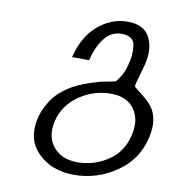

<svg xmlns="http://www.w3.org/2000/svg" viewBox="-83 -813 807 887"><g transform="rotate(10 321.0 -370.0)"><path d="M554 -227Q572 -301 537 -350Q502 -399 427 -399Q346 -399 278 -352Q210 -305 192 -226Q176 -154 215 -107Q254 -60 327 -60Q407 -60 472 -104Q536 -147 554 -227ZM635 -230Q611 -124 521 -62Q430 0 323 0Q218 0 154 -63Q89 -126 113 -229Q120 -260 138 -293Q154 -323 174 -344Q193 -364 221 -383Q244 -399 271 -411Q295 -422 323 -431Q361 -443 369 -445Q374 -446 410 -453Q433 -457 438 -459Q471 -497 482 -544Q490 -574 491 -593Q493 -615 490 -635Q487 -657 472 -668Q456 -680 427 -680Q378 -680 346 -638Q315 -597 300 -534H220Q244 -633 306 -686Q369 -740 445 -740Q521 -740 548 -689Q576 -637 558 -561Q557 -555 541 -500Q532 -470 529 -453Q532 -447 549 -434Q562 -425 583 -407Q603 -390 618 -370Q634 -348 640 -312Q646 -277 635 -230Z"/></g></svg>

Font: Miedinger
Style: Italic
Weight: 400
Italic angle: -13°
Version: Version 001.000